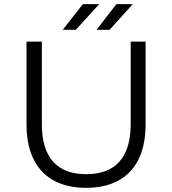

<svg xmlns="http://www.w3.org/2000/svg" viewBox="-20 -901 832 927"><path d="M108 -299C108 -100 215 6 396 6C577 6 683 -100 683 -299V-700H611V-302C611 -139 536 -60 396 -60C257 -60 182 -139 182 -302V-700H108ZM446 -757H509L621 -881H542ZM346 -757 459 -881H380L283 -757Z"/></svg>

Font: Malon Grotesk
Style: Regular
Weight: 400
Designer: Julieta Ulanovsky
Foundry: Julieta Ulanovsky
Version: Version 7.200